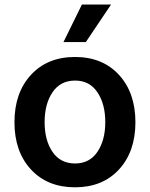

<svg xmlns="http://www.w3.org/2000/svg" viewBox="-20 -799 648 830"><path d="M254.4 -617.2 334 -779.3H460L351.1 -617.2ZM42.5 -270.5Q42.5 -397.9 113.8 -475.3Q185.1 -552.7 304.2 -552.7Q423.3 -552.7 494.4 -475.3Q565.4 -397.9 565.4 -270.5Q565.4 -143.6 494.4 -66.4Q423.3 10.7 304.2 10.7Q185.1 10.7 113.8 -66.4Q42.5 -143.6 42.5 -270.5ZM304.7 -92.3Q367.2 -92.3 401.1 -142.6Q435.1 -192.9 435.1 -271Q435.1 -349.6 401.1 -400.1Q367.2 -450.7 304.7 -450.7Q241.2 -450.7 207 -400.1Q172.9 -349.6 172.9 -271Q172.9 -192.4 207 -142.3Q241.2 -92.3 304.7 -92.3Z"/></svg>

Font: Interop SemBd
Style: Regular
Weight: 600
Designer: Rasmus Andersson, Google, Jang Haemin
Foundry: jhaemin
Version: Version 1.007